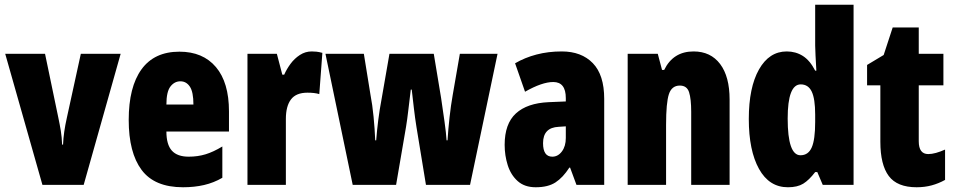

<svg xmlns="http://www.w3.org/2000/svg" viewBox="-20 -780 4025 810"><path d="M159 0 2 -553H170L226 -284Q232 -256 236.5 -228.5Q241 -201 242 -170H246Q247 -196 251 -224Q255 -252 262 -283L321 -553H489L333 0Z M737 -562Q836 -562 891 -497Q946 -432 946 -310V-225H682Q682 -170 705 -144.5Q728 -119 776 -119Q814 -119 847 -129Q880 -139 918 -162V-30Q882 -9 841 0.5Q800 10 752 10Q632 10 577.5 -63Q523 -136 523 -274Q523 -413 577 -487.5Q631 -562 737 -562ZM741 -437Q716 -437 699 -415Q682 -393 682 -339H796Q796 -392 781 -414.5Q766 -437 741 -437Z M1295 -563Q1305 -563 1315 -562Q1325 -561 1340 -557L1327 -383Q1308 -389 1277 -389Q1229 -389 1207.5 -360.5Q1186 -332 1186 -278V0H1024V-553H1148L1171 -465H1179Q1189 -488 1205.5 -510.5Q1222 -533 1245 -548Q1268 -563 1295 -563Z M1737 -244Q1731 -281 1726 -324Q1721 -367 1717 -402H1713Q1708 -362 1703 -318.5Q1698 -275 1693 -245L1651 0H1468L1353 -553H1515L1543 -380Q1551 -339 1556 -287.5Q1561 -236 1563 -188H1567Q1570 -227 1575.5 -271.5Q1581 -316 1591 -369L1623 -553H1810L1841 -366Q1849 -312 1855.5 -265.5Q1862 -219 1864 -188H1868Q1871 -235 1876.5 -285Q1882 -335 1890 -380L1920 -553H2079L1963 0H1777Z M2350 -563Q2433 -563 2481 -513.5Q2529 -464 2529 -363V0H2412L2385 -73H2382Q2355 -31 2323.5 -10.5Q2292 10 2240 10Q2193 10 2164 -16Q2135 -42 2122 -83Q2109 -124 2109 -169Q2109 -258 2156.5 -301.5Q2204 -345 2295 -349L2367 -352V-366Q2367 -434 2314 -434Q2267 -434 2195 -393L2153 -513Q2194 -537 2243.5 -550Q2293 -563 2350 -563ZM2337 -245Q2271 -242 2271 -176Q2271 -119 2310 -119Q2334 -119 2350.5 -141Q2367 -163 2367 -198V-247Z M2906 -563Q2978 -563 3018 -510Q3058 -457 3058 -360V0H2896V-308Q2896 -363 2887 -391Q2878 -419 2848 -419Q2814 -419 2802 -383Q2790 -347 2790 -253V0H2628V-553H2755L2773 -485H2782Q2820 -563 2906 -563Z M3304 10Q3225 10 3182 -67.5Q3139 -145 3139 -278Q3139 -411 3182 -487Q3225 -563 3299 -563Q3337 -563 3367 -544Q3397 -525 3419 -482H3424Q3422 -520 3420.5 -546Q3419 -572 3419 -588V-760H3581V0H3451L3428 -54H3419Q3393 -20 3368.5 -5Q3344 10 3304 10ZM3357 -125Q3390 -125 3404.5 -158Q3419 -191 3419 -265V-297Q3419 -363 3404.5 -393.5Q3390 -424 3358 -424Q3303 -424 3303 -280Q3303 -125 3357 -125Z M3896 -130Q3911 -130 3929 -135Q3947 -140 3967 -149V-21Q3940 -6 3910.5 2Q3881 10 3847 10Q3765 10 3729.5 -37.5Q3694 -85 3694 -182V-420H3638V-506L3708 -548L3746 -664H3856V-553H3960V-420H3856V-184Q3856 -130 3896 -130Z"/></svg>

Font: Noto Sans Gurmukhi ExtraCondensed Black
Style: Regular
Weight: 900
Width: 2
Designer: Jelle Bosma - Monotype Design Team
Foundry: Monotype Imaging Inc.
Version: Version 2.004; ttfautohint (v1.8.4.7-5d5b)